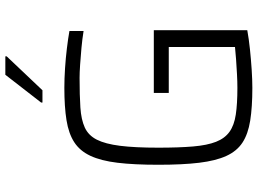

<svg xmlns="http://www.w3.org/2000/svg" viewBox="-143 -814 965 719"><g transform="rotate(-90 339.5 -454.5)"><path d="M370 8Q298 8 247.5 0Q197 -8 165 -29Q133 -50 115 -89.5Q97 -129 89.5 -191Q82 -253 82 -344Q82 -435 89.5 -497Q97 -559 115.5 -598.5Q134 -638 166.5 -659Q199 -680 249 -688Q299 -696 370 -696Q404 -696 442.5 -693.5Q481 -691 518 -686.5Q555 -682 583 -677V-624Q552 -629 519 -632Q486 -635 456.5 -637Q427 -639 407 -639Q342 -639 296.5 -636Q251 -633 221.5 -619.5Q192 -606 176 -574.5Q160 -543 153 -487.5Q146 -432 146 -344Q146 -267 150.5 -214Q155 -161 168 -128Q181 -95 205.5 -77.5Q230 -60 270 -54Q310 -48 370 -48Q393 -48 421 -49.5Q449 -51 477 -53Q505 -55 523 -57V-305H351V-361H586V-11Q553 -5 514.5 -1Q476 3 438 5.5Q400 8 370 8ZM315 -778V-783L419 -917H488V-912L361 -778Z"/></g></svg>

Font: Saira Thin Light
Style: Regular
Weight: 300
Version: Version 1.101